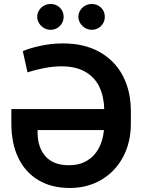

<svg xmlns="http://www.w3.org/2000/svg" viewBox="-20 -935 715 965"><path d="M637.7 -376V-313.5Q637.7 -219.7 598.6 -146.2Q559.6 -72.8 489.7 -31.5Q419.9 9.8 330.1 9.8Q239.7 9.8 173.6 -29.3Q107.4 -68.4 72.3 -141.1Q37.1 -213.9 37.1 -313.5V-386.7H503.9Q502.4 -449.2 479.7 -497.6Q457 -545.9 409.4 -573.7Q361.8 -601.6 289.1 -601.6Q247.1 -601.6 201.7 -592.8Q156.2 -584 118.2 -571.3L94.7 -677.7Q122.6 -690.9 179.4 -703.9Q236.3 -716.8 296.9 -716.8Q404.3 -716.8 481.2 -673.3Q558.1 -629.9 597.9 -553Q637.7 -476.1 637.7 -376ZM326.2 -104.5Q378.9 -104.5 416.7 -127Q454.6 -149.4 476.1 -189.2Q497.6 -229 502.4 -281.2H168.9V-266.6Q169.9 -192.4 209.5 -148.4Q249 -104.5 326.2 -104.5ZM167 -850.6Q167 -868.2 176.3 -883.1Q185.5 -897.9 200.9 -906.5Q216.3 -915 234.4 -915Q262.2 -915 281 -896.5Q299.8 -877.9 299.8 -850.6Q299.8 -833 291.3 -818.1Q282.7 -803.2 267.6 -794.2Q252.4 -785.2 234.4 -785.2Q216.8 -785.2 201.2 -794.2Q185.5 -803.2 176.3 -818.4Q167 -833.5 167 -850.6ZM374 -850.6Q374 -868.2 383.3 -883.1Q392.6 -897.9 408 -906.5Q423.3 -915 441.4 -915Q469.2 -915 488 -896.5Q506.8 -877.9 506.8 -850.6Q506.8 -833 498.3 -818.1Q489.7 -803.2 474.6 -794.2Q459.5 -785.2 441.4 -785.2Q423.8 -785.2 408.2 -794.2Q392.6 -803.2 383.3 -818.4Q374 -833.5 374 -850.6Z"/></svg>

Font: Pretendard JP SemiBold
Style: Regular
Weight: 600
Designer: Base glyphs from Inter by Rasmus Andersson; Hangeul glyphs from Noto Sans CJK(Source Han Sans) by Jang Soo-young and Kan
Foundry: Kil Hyung-jin
Version: Version 1.309